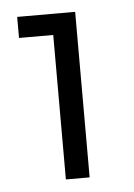

<svg xmlns="http://www.w3.org/2000/svg" viewBox="-39 -732 332 475"><g transform="rotate(-5 127.0 -494.5)"><path d="M21 -647.9V-700.2H165V-289.1H106V-647.9Z"/></g></svg>

Font: Montserrat Light
Style: Regular
Weight: 300
Designer: Julieta Ulanovsky
Foundry: Julieta Ulanovsky
Version: Version 1.000;PS 002.000;hotconv 1.0.70;makeotf.lib2.5.58329